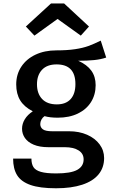

<svg xmlns="http://www.w3.org/2000/svg" viewBox="-20 -839 655 1081"><path d="M577.9 -514.9Q547.7 -504.6 510 -500.8Q472.3 -496.9 420.5 -496.9Q469.7 -474.9 494.1 -441.3Q518.5 -407.7 518.5 -359.5Q518.5 -306.2 492.6 -264.6Q466.7 -223.1 418.5 -199.7Q370.3 -176.4 305.1 -176.4Q261 -176.4 230.8 -185.1Q220 -177.9 213.3 -165.6Q206.7 -153.3 206.7 -140.5Q206.7 -121.5 221.5 -110.8Q236.4 -100 274.4 -100H368.7Q425.6 -100 470.5 -80.3Q515.4 -60.5 540.8 -26.2Q566.2 8.2 566.2 50.8Q566.2 104.6 534.9 142.8Q503.6 181 442.8 201Q382.1 221 295.4 221Q204.1 221 151.3 202.3Q98.5 183.6 76.2 147.2Q53.8 110.8 53.8 53.8H156.9Q156.9 84.1 168.5 102.1Q180 120 210.3 128.7Q240.5 137.4 296.4 137.4Q378.5 137.4 414.6 117.4Q450.8 97.4 450.8 58.5Q450.8 25.6 422.3 7.7Q393.8 -10.3 345.1 -10.3H252.3Q203.1 -10.3 169.7 -24.4Q136.4 -38.5 120.3 -62.1Q104.1 -85.6 104.1 -114.4Q104.1 -142.1 119.7 -167.7Q135.4 -193.3 164.6 -212.3Q115.9 -237.4 93.6 -274.1Q71.3 -310.8 71.3 -363.6Q71.3 -420 100 -463.6Q128.7 -507.2 180 -531.3Q231.3 -555.4 297.4 -555.4Q359 -555.4 402.8 -562.1Q446.7 -568.7 477.7 -580Q508.7 -591.3 547.2 -610.3ZM188.2 -364.6Q188.2 -312.3 216.9 -281.8Q245.6 -251.3 300 -251.3Q350.8 -251.3 377.7 -281Q404.6 -310.8 404.6 -365.6Q404.6 -476.4 298.5 -476.4Q245.1 -476.4 216.7 -446.2Q188.2 -415.9 188.2 -364.6ZM304.1 -732.3 173.8 -638.5 125.6 -689.7 267.2 -819.5H341L481 -689.7L434.9 -638.5Z"/></svg>

Font: Fira Code Fixed Medium
Style: Regular
Weight: 500
Monospace: yes
Designer: Carrois Corporate, Edenspiekermann AG, Nikita Prokopov
Foundry: Carrois Corporate, Edenspiekermann AG, Nikita Prokopov
Version: Version 5.002